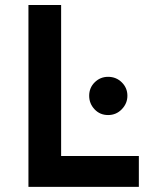

<svg xmlns="http://www.w3.org/2000/svg" viewBox="-20 -726 572 746"><path d="M519.5 0H90.5V-706.5H217.5V-120H519.5ZM400 -279Q368.5 -279 347.5 -301.2Q326.5 -323.5 326.5 -354Q326.5 -385 348 -406.2Q369.5 -427.5 400 -427.5Q431.5 -427.5 453.2 -406Q475 -384.5 475 -354Q475 -324 453.2 -301.5Q431.5 -279 400 -279Z"/></svg>

Font: Acari Sans
Style: Bold
Weight: 700
Designer: Alfredo Marco Pradil and Stefan Peev (font) & Cristiano Sobral (main changes)
Foundry: Alfredo Marco Pradil and Stefan Peev (font) & Cristiano Sobral (main changes)
Version: Version 1.063; ttfautohint (v1.8.3)